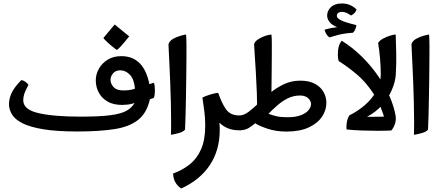

<svg xmlns="http://www.w3.org/2000/svg" viewBox="-20 -745 2538 1105"><path d="M424.8 11.7Q306.2 11.7 229.5 -1Q152.8 -13.7 109.6 -35.6Q66.4 -57.6 49.1 -86.2Q31.7 -114.7 31.7 -146Q31.7 -176.3 46.4 -209Q61 -241.7 103 -284.2Q126 -279.8 144 -256.8Q126 -224.1 119.9 -205.3Q113.8 -186.5 113.8 -168Q113.8 -114.3 201.4 -94Q289.1 -73.7 443.4 -73.7Q552.2 -73.7 614.5 -81.8Q676.8 -89.8 708 -107.4Q739.3 -125 754.4 -153.3Q738.8 -145.5 716.8 -143.3Q694.8 -141.1 683.1 -141.1Q631.8 -141.1 598.1 -161.1Q564.5 -181.2 547.9 -213.4Q531.2 -245.6 531.2 -282.7Q531.2 -316.9 548.6 -348.6Q565.9 -380.4 598.9 -401.1Q631.8 -421.9 678.2 -421.9Q807.6 -421.9 839.8 -260.7L865.7 -268.6Q868.7 -261.7 870.1 -249.8Q871.6 -237.8 871.6 -224.6Q871.6 -212.4 870.1 -200.7Q868.7 -189 865.2 -181.2L842.8 -174.3Q825.7 -95.7 775.9 -55.7Q726.1 -15.6 639.4 -2Q552.7 11.7 424.8 11.7ZM688.5 -224.6Q709 -224.6 724.6 -226.6Q740.2 -228.5 756.8 -234.9Q752 -289.1 727.5 -314.7Q703.1 -340.3 672.4 -340.3Q645.5 -340.3 630.9 -323.2Q616.2 -306.2 616.2 -285.2Q616.2 -262.7 633.8 -243.7Q651.4 -224.6 688.5 -224.6ZM651.9 -457.5Q624.5 -477.5 601.6 -498.5Q578.6 -519.5 575.2 -526.9L640.1 -604L723.6 -535.6Q691.4 -495.6 674.6 -477.5Q657.7 -459.5 651.9 -457.5Z M963.9 30.8Q964.4 15.1 964.6 -4.2Q964.8 -23.4 964.8 -44.9Q964.8 -94.7 963.4 -153.1Q961.9 -211.4 959.7 -269Q957.5 -326.7 955.1 -375.2Q952.6 -423.8 951.2 -455.1Q949.7 -486.3 949.7 -490.7Q955.6 -509.8 975.8 -521.2Q996.1 -532.7 1018.1 -538.8Q1040 -544.9 1050.8 -546.4Q1051.8 -540.5 1052.2 -524.9Q1052.7 -509.3 1053 -494.4Q1053.2 -479.5 1053.2 -476.6Q1053.2 -452.1 1053 -406.5Q1052.7 -360.8 1052 -303.7Q1051.3 -246.6 1050.3 -188.2Q1049.3 -129.9 1047.9 -80.1Q1046.4 -30.3 1044.9 1Q1035.2 13.7 1008.5 21Q981.9 28.3 963.9 30.8Z M1022.9 339.8Q1002.9 327.1 990.2 305.7Q977.5 284.2 976.1 253.9Q1030.8 233.9 1072.3 200.7Q1113.8 167.5 1137.5 113.5Q1161.1 59.6 1161.1 -22.5Q1161.1 -67.9 1155.8 -105.7Q1150.4 -143.6 1145 -183.6Q1159.7 -191.4 1188 -200.4Q1216.3 -209.5 1235.8 -210.4Q1255.9 -151.4 1280.8 -116Q1305.7 -80.6 1357.4 -80.6H1367.2V4.9H1357.4Q1317.4 4.9 1289.3 -7.6Q1261.2 -20 1242.7 -39.1Q1243.7 -28.3 1244.1 -19.3Q1244.6 -10.3 1244.6 3.9Q1244.6 119.6 1187.5 205.3Q1130.4 291 1022.9 339.8Z M1627.9 12.2Q1568.8 12.2 1519.3 -4.4Q1469.7 -21 1448.7 -35.6Q1433.1 -21.5 1411.4 -8.3Q1389.6 4.9 1357.4 4.9L1347.7 -4.9V-70.8L1357.4 -80.6Q1382.8 -80.6 1409.9 -100.8Q1437 -121.1 1468 -150.9Q1499 -180.7 1535.2 -210.4Q1571.3 -240.2 1614.3 -260.5Q1657.2 -280.8 1708 -280.8Q1760.3 -280.8 1793.5 -262.2Q1826.7 -243.7 1842.5 -214.6Q1858.4 -185.5 1858.4 -153.3Q1858.4 -110.8 1833 -73Q1807.6 -35.2 1756.6 -11.5Q1705.6 12.2 1627.9 12.2ZM1633.3 -70.3Q1682.6 -70.3 1712.6 -82.3Q1742.7 -94.2 1756.3 -111.8Q1770 -129.4 1770 -146Q1770 -165 1753.2 -180.2Q1736.3 -195.3 1707 -195.3Q1668 -195.3 1635 -178.5Q1602.1 -161.6 1575 -137.5Q1547.9 -113.3 1524.9 -90.3Q1546.4 -82 1570.6 -76.2Q1594.7 -70.3 1633.3 -70.3ZM1459 -97.2Q1460.4 -151.4 1458 -213.9Q1455.6 -276.4 1452.1 -334.7Q1448.7 -393.1 1445.6 -435.3Q1442.4 -477.5 1442.4 -490.7Q1445.8 -504.9 1462.9 -516.8Q1480 -528.8 1502 -536.9Q1523.9 -544.9 1542 -546.4Q1543.5 -537.6 1543.9 -523.7Q1544.4 -509.8 1544.4 -491.2Q1544.4 -460.9 1544.2 -416.3Q1543.9 -371.6 1543.5 -324.2Q1543 -276.9 1542.5 -237.1Q1542 -197.3 1541.5 -177.2Z M1876 -529.8Q1866.7 -535.2 1858.4 -548.6Q1850.1 -562 1848.1 -574.2Q1862.8 -578.6 1878.7 -582Q1894.5 -585.4 1920.9 -588.4Q1889.6 -601.1 1876.2 -618.9Q1862.8 -636.7 1862.8 -655.3Q1862.8 -683.6 1884.8 -704.3Q1906.7 -725.1 1947.8 -725.1Q1996.1 -725.1 2031.7 -690.9Q2028.3 -677.7 2019 -668.9Q2009.8 -660.2 2000 -655.8Q1986.3 -665.5 1973.9 -671.1Q1961.4 -676.8 1947.3 -676.8Q1936 -676.8 1927.2 -671.1Q1918.5 -665.5 1918.5 -653.8Q1918.5 -640.6 1942.1 -628.4Q1965.8 -616.2 2030.8 -600.6Q2030.8 -591.3 2025.1 -577.4Q2019.5 -563.5 2011.2 -556.6Q1960.9 -553.2 1924.1 -543.5Q1887.2 -533.7 1876 -529.8Z M2155.8 7.8Q2113.8 7.8 2064 6.1Q2014.2 4.4 1974.6 0Q1972.2 -20 1976.3 -42.7Q1980.5 -65.4 1991.2 -81.5Q2038.6 -104.5 2079.6 -139.9Q2120.6 -175.3 2146 -220.5Q2171.4 -265.6 2171.4 -316.4Q2171.4 -361.3 2167.2 -408.7Q2163.1 -456.1 2156.2 -497.6Q2164.1 -511.7 2184.3 -522.7Q2204.6 -533.7 2225.6 -540Q2246.6 -546.4 2257.3 -546.4Q2258.8 -503.4 2260.3 -440.4Q2261.7 -377.4 2257.8 -315.9Q2255.4 -274.9 2235.6 -228.8Q2215.8 -182.6 2179.9 -141.4Q2144 -100.1 2092.3 -72.8Q2096.2 -72.8 2115.2 -72.8Q2134.3 -72.8 2160.6 -73.2Q2187 -73.7 2212.9 -74.7Q2238.8 -75.7 2256.8 -77.6Q2260.3 -55.7 2253.4 -33.4Q2246.6 -11.2 2232.4 5.9Q2222.2 6.3 2201.2 7.1Q2180.2 7.8 2155.8 7.8ZM2202.6 -31.2Q2174.3 -137.7 2129.9 -205.6Q2085.4 -273.4 2033.4 -317.1Q1981.4 -360.8 1929.2 -393.6Q1924.3 -410.2 1924.3 -428.7Q1924.3 -458 1929.7 -477.3Q1935.1 -496.6 1946.8 -510.7Q2009.8 -471.2 2062.7 -418.9Q2115.7 -366.7 2156.2 -307.6Q2196.8 -248.5 2222.7 -189.2Q2248.5 -129.9 2257.3 -76.2Q2254.9 -71.8 2244.9 -61.8Q2234.9 -51.8 2222.9 -42.7Q2210.9 -33.7 2202.6 -31.2Z M2362.3 30.8Q2362.8 15.1 2363 -4.2Q2363.3 -23.4 2363.3 -44.9Q2363.3 -94.7 2361.8 -153.1Q2360.4 -211.4 2358.2 -269Q2356 -326.7 2353.5 -375.2Q2351.1 -423.8 2349.6 -455.1Q2348.1 -486.3 2348.1 -490.7Q2354 -509.8 2374.3 -521.2Q2394.5 -532.7 2416.5 -538.8Q2438.5 -544.9 2449.2 -546.4Q2450.2 -540.5 2450.7 -524.9Q2451.2 -509.3 2451.4 -494.4Q2451.7 -479.5 2451.7 -476.6Q2451.7 -452.1 2451.4 -406.5Q2451.2 -360.8 2450.4 -303.7Q2449.7 -246.6 2448.7 -188.2Q2447.8 -129.9 2446.3 -80.1Q2444.8 -30.3 2443.4 1Q2433.6 13.7 2407 21Q2380.4 28.3 2362.3 30.8Z"/></svg>

Font: Harmattan
Style: Bold
Weight: 700
Designer: George W. Nuss III and SIL International
Foundry: SIL International
Version: Version 4.000